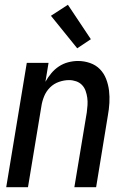

<svg xmlns="http://www.w3.org/2000/svg" viewBox="-20 -783 540 803"><path d="M6 0 92 -520H183L170 -441Q180 -459 194 -476Q208 -493 226 -505Q244 -517 265 -522.5Q286 -528 306 -528Q332 -528 356.5 -519.5Q381 -511 398 -493.5Q415 -476 424 -452.5Q433 -429 436 -404Q439 -379 437.5 -352.5Q436 -326 431 -299L382 0H291L343 -313Q345 -328 346 -343.5Q347 -359 345 -374Q343 -389 338 -403Q333 -417 323 -427.5Q313 -438 298.5 -443Q284 -448 269 -448Q248 -448 226.5 -440.5Q205 -433 189 -417Q173 -401 164.5 -380Q156 -359 153 -338L97 0ZM303 -581 193 -717 264 -763 360 -619Z"/></svg>

Font: Iosevka Medium Oblique
Style: Regular
Weight: 500
Italic angle: -9°
Monospace: yes
Designer: Belleve Invis
Foundry: Belleve Invis
Version: Version 32.5.0; ttfautohint (v1.8.4)